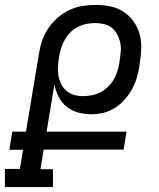

<svg xmlns="http://www.w3.org/2000/svg" viewBox="-30 -763 650 783"><path d="M186 0H-10V-74H51L64 -152H8L20 -226H76L129 -545Q133 -571 142 -597.5Q151 -624 167 -647.5Q183 -671 205 -690.5Q227 -710 252.5 -722Q278 -734 305.5 -738.5Q333 -743 359 -743Q390 -743 419.5 -737Q449 -731 473 -715.5Q497 -700 514 -676.5Q531 -653 539 -625Q547 -597 546 -566.5Q545 -536 540 -505L539 -495Q535 -471 528 -446.5Q521 -422 508.5 -399.5Q496 -377 478.5 -357Q461 -337 438.5 -323Q416 -309 391.5 -303Q367 -297 342 -297Q314 -297 287.5 -304.5Q261 -312 241 -328.5Q221 -345 209 -368.5Q197 -392 192 -419L160 -226H486L474 -153H148L135 -73H186ZM309 -371Q326 -371 344 -374.5Q362 -378 379 -386.5Q396 -395 410 -408.5Q424 -422 433.5 -438.5Q443 -455 448.5 -472.5Q454 -490 457 -507L458 -517Q461 -536 462.5 -554.5Q464 -573 460 -590.5Q456 -608 447.5 -623.5Q439 -639 426 -649.5Q413 -660 395 -664.5Q377 -669 358 -669Q341 -669 323 -665.5Q305 -662 288 -653.5Q271 -645 257.5 -631.5Q244 -618 234.5 -601.5Q225 -585 219.5 -567.5Q214 -550 211 -533V-532Q208 -513 206.5 -494Q205 -475 208 -456.5Q211 -438 219 -421.5Q227 -405 240.5 -393Q254 -381 271.5 -376Q289 -371 309 -371Z"/></svg>

Font: Iosevka HT Extended
Style: Italic
Weight: 400
Width: 7
Italic angle: -9°
Monospace: yes
Designer: Belleve Invis
Foundry: Belleve Invis
Version: Version 32.3.0; ttfautohint (v1.8.4)